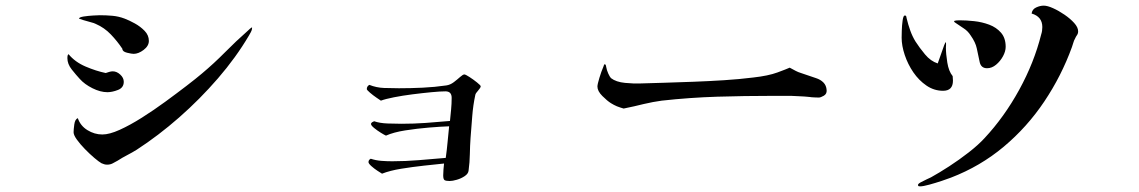

<svg xmlns="http://www.w3.org/2000/svg" viewBox="-20 -671 4040 681"><path d="M419 -381Q419 -360 398.5 -352Q378 -344 361 -344Q336 -344 308 -358Q280 -372 263 -391Q250 -405 234.5 -424.5Q219 -444 219 -465Q219 -469 219.5 -472.5Q220 -476 223 -479Q246 -451 283.5 -435Q321 -419 355 -412Q361 -414 367.5 -416Q374 -418 380 -418Q394 -418 406.5 -406.5Q419 -395 419 -381ZM874 -571Q874 -565 870 -557.5Q866 -550 863 -545Q817 -467 753 -393Q689 -319 615.5 -254.5Q542 -190 465 -140Q449 -130 431.5 -121Q414 -112 397 -101Q388 -96 379.5 -91.5Q371 -87 360 -87Q354 -87 349.5 -88.5Q345 -90 340 -92Q331 -97 314.5 -111Q298 -125 281 -142.5Q264 -160 252.5 -176Q241 -192 241 -202Q241 -211 243.5 -229.5Q246 -248 256 -252Q265 -225 290 -209.5Q315 -194 343 -194Q368 -194 404.5 -210.5Q441 -227 483 -253.5Q525 -280 566 -310Q607 -340 641.5 -366.5Q676 -393 696 -410Q739 -446 778 -485.5Q817 -525 859 -562Q861 -564 866 -568.5Q871 -573 874 -574ZM508 -526Q508 -508 489.5 -494Q471 -480 454 -480Q447 -480 430.5 -484Q414 -488 414 -498Q396 -525 373 -549Q350 -573 320 -586Q315 -589 301 -592.5Q287 -596 274.5 -600Q262 -604 260 -605Q261 -610 277 -612.5Q293 -615 311 -616Q329 -617 334 -617Q357 -617 379 -615Q401 -613 422 -605Q438 -599 458 -588Q478 -577 493 -561.5Q508 -546 508 -526Z M1685 -365Q1685 -360 1676 -350Q1667 -340 1666 -335Q1658 -298 1655 -259Q1652 -220 1649 -182Q1647 -154 1646.5 -124.5Q1646 -95 1642 -66Q1641 -55 1628.5 -46.5Q1616 -38 1600.5 -33.5Q1585 -29 1575 -29Q1562 -29 1557 -32Q1552 -35 1552 -49Q1552 -60 1553 -70.5Q1554 -81 1555 -91Q1525 -88 1484 -83.5Q1443 -79 1403 -72.5Q1363 -66 1335 -55Q1330 -58 1318.5 -65.5Q1307 -73 1297 -82Q1287 -91 1287 -96Q1287 -104 1295 -108Q1313 -102 1332.5 -100.5Q1352 -99 1371 -99Q1418 -99 1466 -103Q1514 -107 1561 -111Q1565 -139 1567.5 -167Q1570 -195 1573 -223Q1543 -222 1501 -218.5Q1459 -215 1417.5 -208.5Q1376 -202 1349 -190Q1344 -192 1331 -200Q1318 -208 1307 -217Q1296 -226 1296 -231Q1296 -235 1300 -237.5Q1304 -240 1307 -241Q1327 -234 1355 -233Q1383 -232 1404 -232Q1447 -232 1490 -235Q1533 -238 1576 -242Q1578 -262 1580 -282.5Q1582 -303 1582 -324Q1582 -347 1560 -347Q1542 -347 1510.5 -344Q1479 -341 1443.5 -336.5Q1408 -332 1377.5 -326Q1347 -320 1331 -314Q1328 -316 1315.5 -324.5Q1303 -333 1292 -342.5Q1281 -352 1281 -355Q1281 -365 1290 -370Q1315 -360 1342 -359Q1369 -358 1395 -358Q1436 -358 1479 -360Q1522 -362 1563 -368Q1577 -370 1589.5 -379.5Q1602 -389 1612 -398Q1622 -407 1627 -407Q1631 -407 1645 -398Q1659 -389 1672 -378.5Q1685 -368 1685 -365Z M2912 -351Q2913 -338 2902 -331.5Q2891 -325 2884 -325Q2880 -325 2868.5 -325.5Q2857 -326 2852 -327Q2833 -329 2817.5 -329.5Q2802 -330 2786 -331Q2771 -331 2755 -331Q2739 -331 2720 -331Q2620 -331 2523.5 -328Q2427 -325 2327 -314Q2297 -310 2263 -302Q2247 -298 2229.5 -294Q2212 -290 2192 -286Q2186 -288 2180.5 -289.5Q2175 -291 2168 -294Q2163 -296 2157.5 -299Q2152 -302 2147 -305Q2134 -313 2116.5 -330.5Q2099 -348 2099 -364Q2099 -372 2106 -395Q2113 -418 2120 -434Q2122 -439 2122.5 -441Q2123 -443 2125 -443Q2129 -443 2130 -434Q2132 -422 2137.5 -410Q2143 -398 2147 -394Q2165 -380 2197 -377Q2229 -374 2251 -375Q2287 -376 2336 -377.5Q2385 -379 2439 -381Q2493 -383 2548 -386.5Q2603 -390 2651 -396Q2705 -402 2737.5 -414Q2770 -426 2781 -431Q2794 -424 2802.5 -419.5Q2811 -415 2821 -412Q2837 -406 2874 -394Q2890 -389 2900.5 -378.5Q2911 -368 2912 -351Z M3360 -385Q3360 -349 3325 -349Q3293 -349 3266 -367.5Q3239 -386 3219.5 -414.5Q3200 -443 3189 -476Q3178 -509 3178 -537Q3178 -543 3178.5 -562Q3179 -581 3181.5 -598.5Q3184 -616 3189 -616Q3194 -616 3194.5 -612Q3195 -608 3196 -605Q3201 -584 3208.5 -563Q3216 -542 3227 -524Q3241 -502 3261 -478Q3281 -454 3306 -446Q3312 -462 3317.5 -478.5Q3323 -495 3329 -511Q3330 -512 3331.5 -516.5Q3333 -521 3334 -521Q3336 -521 3335.5 -512Q3335 -503 3335 -502Q3335 -480 3340 -449Q3345 -418 3359 -401Q3359 -397 3359.5 -393Q3360 -389 3360 -385ZM3804 -560Q3804 -552 3800 -546.5Q3796 -541 3793 -534Q3789 -527 3787 -519.5Q3785 -512 3782 -504Q3745 -402 3684 -311Q3623 -220 3540 -150.5Q3457 -81 3353 -41Q3343 -37 3320.5 -29.5Q3298 -22 3276 -16Q3254 -10 3244 -10Q3242 -10 3239 -10.5Q3236 -11 3236 -15Q3236 -19 3246 -24.5Q3256 -30 3267 -35Q3278 -40 3282 -42Q3311 -58 3346.5 -81Q3382 -104 3416 -130.5Q3450 -157 3472 -181Q3542 -256 3595 -352.5Q3648 -449 3673 -549Q3675 -555 3676 -561.5Q3677 -568 3677 -575Q3677 -612 3639 -623Q3641 -638 3655 -644.5Q3669 -651 3682 -651Q3695 -651 3715 -642Q3735 -633 3755.5 -619Q3776 -605 3790 -589.5Q3804 -574 3804 -560ZM3547 -505Q3547 -489 3537.5 -471.5Q3528 -454 3513 -441.5Q3498 -429 3481 -429Q3460 -429 3455 -450Q3449 -478 3444.5 -499.5Q3440 -521 3423 -545Q3413 -561 3398 -570.5Q3383 -580 3369 -590Q3364 -593 3364 -595Q3364 -598 3372.5 -598.5Q3381 -599 3384 -599Q3407 -599 3435 -596Q3463 -593 3488.5 -583.5Q3514 -574 3530.5 -555Q3547 -536 3547 -505Z"/></svg>

Font: Kaisei HarunoUmi
Style: Regular
Weight: 400
Designer: Font-Kai, 金井和夫
Foundry: KAZUO KANAI
Version: Version 5.003